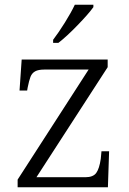

<svg xmlns="http://www.w3.org/2000/svg" viewBox="-20 -786 541 806"><path d="M54 -32 352 -494H166Q141 -494 127.5 -486.5Q114 -479 108 -463.5Q102 -448 96 -418L94 -406H62L71 -536H432V-504L133 -42H338Q371 -42 384 -60Q397 -78 403 -119L406 -151H438L433 0H54ZM203 -619Q226 -649 252.5 -691.5Q279 -734 294 -766H372V-756Q352 -728 305.5 -680Q259 -632 225 -606H203Z"/></svg>

Font: Noto Serif Light
Style: Regular
Weight: 300
Designer: Monotype Design Team
Foundry: Monotype Imaging Inc.
Version: Version 1.001